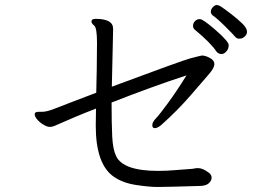

<svg xmlns="http://www.w3.org/2000/svg" viewBox="-20 -769 1040 764"><path d="M946 -618Q963 -628 963 -642.5Q963 -657 944 -675.5Q925 -694 899.5 -713.5Q874 -733 862 -741Q850 -749 842.5 -749Q835 -749 827 -740.5Q819 -732 819 -723Q819 -714 826 -708Q845 -695 876.5 -663.5Q908 -632 915 -623.5Q922 -615 931 -615Q940 -615 946 -618ZM722 -469Q683 -406 648.5 -359Q614 -312 600 -297.5Q586 -283 586 -271Q586 -259 596 -259Q606 -259 621 -271Q686 -329 738 -389Q790 -449 811.5 -474Q833 -499 833 -514Q833 -529 815 -538.5Q797 -548 785 -548H783Q772 -546 738 -537Q704 -528 425 -424Q428 -561 429 -601.5Q430 -642 430 -648V-655Q430 -694 360 -694Q344 -694 344 -683Q344 -676 355 -667Q366 -658 366 -598.5Q366 -539 365 -493Q364 -447 363 -400Q316 -382 271 -365Q226 -348 196 -336Q166 -324 146 -324H133Q118 -324 118 -314.5Q118 -305 128.5 -293Q139 -281 153.5 -272.5Q168 -264 178 -264Q188 -264 197 -268Q206 -272 213 -275L280 -304Q318 -320 362 -337Q362 -318 361.5 -300.5Q361 -283 361 -269Q361 -114 434 -65Q469 -41 521 -33Q573 -25 607 -25Q641 -25 773 -29Q799 -29 810.5 -39.5Q822 -50 822 -61.5Q822 -73 812 -81Q787 -100 769 -100H766Q759 -100 753.5 -98.5Q748 -97 729 -96Q710 -95 676.5 -92Q643 -89 609 -89Q470 -89 442 -148Q429 -175 426.5 -226Q424 -277 424 -361Q584 -424 722 -469ZM842 -563Q850 -554 861 -554Q872 -554 881 -564.5Q890 -575 890 -589.5Q890 -604 839 -648.5Q788 -693 775.5 -693Q763 -693 755.5 -684.5Q748 -676 748 -666.5Q748 -657 755 -651Q819 -598 842 -563Z"/></svg>

Font: LXGW WenKai Mono TC
Style: Regular
Weight: 400
Designer: LXGW / Fontworks Inc.
Foundry: LXGW / Fontworks Inc.
Version: Version 1.330